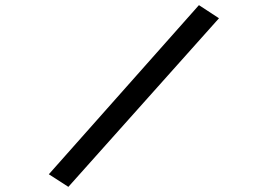

<svg xmlns="http://www.w3.org/2000/svg" viewBox="-20 -685 1040 747"><path d="M246 42 832 -614 754 -665 170 -7Z"/></svg>

Font: Inconsolata UltraExpanded
Style: Regular
Weight: 400
Width: 9
Monospace: yes
Designer: Raph Levien, Cyreal, Brenton Simpson
Foundry: Raph Levien, Cyreal, Google
Version: Version 3.100